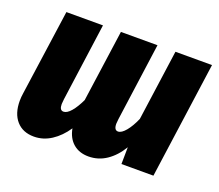

<svg xmlns="http://www.w3.org/2000/svg" viewBox="-97 -669 941 824"><g transform="rotate(20 373.5 -257.0)"><path d="M741 -532 667 0H521L522 -77Q495 -32 458 -7Q421 18 376 18Q334 18 306.5 -5.5Q279 -29 271 -72Q243 -30 206 -6Q169 18 127 18Q76 18 47 -15Q18 -48 18 -106Q18 -123 21 -142L76 -532H243L194 -177Q192 -159 192 -154Q192 -126 210 -126Q226 -126 244 -147Q262 -168 279 -204L325 -532H492L443 -177Q441 -159 441 -155Q441 -126 459 -126Q475 -126 494 -149Q513 -172 529 -209L574 -532Z"/></g></svg>

Font: Fira Sans Condensed ExtraBold
Style: Italic
Weight: 800
Width: 3
Italic angle: -8°
Designer: bBox Type GmbH & Carrois Corporate GbR & Edenspiekermann AG
Foundry: bBox Type GmbH & Carrois Corporate GbR & Edenspiekermann AG
Version: Version 4.301